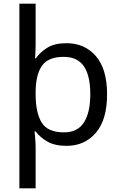

<svg xmlns="http://www.w3.org/2000/svg" viewBox="-20 -780 655 1040"><path d="M560 -269Q560 -132 499.5 -61Q439 10 340 10Q277 10 237 -13Q197 -36 173 -68H167Q168 -61 169.5 -45Q171 -29 172 -12Q173 5 173 16V240H85V-760H173V-536Q173 -522 172 -499.5Q171 -477 170 -464H174Q198 -498 237 -522Q276 -546 340 -546Q439 -546 499.5 -476Q560 -406 560 -269ZM469 -270Q469 -371 434 -421.5Q399 -472 325 -472Q243 -472 209 -426Q175 -380 173 -288V-269Q173 -170 205.5 -116.5Q238 -63 326 -63Q400 -63 434.5 -116.5Q469 -170 469 -270Z"/></svg>

Font: Noto Sans Lydian
Style: Regular
Weight: 400
Designer: Monotype Design Team
Foundry: Monotype Imaging Inc.
Version: Version 2.002; ttfautohint (v1.8.4.7-5d5b)